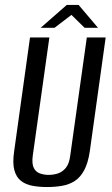

<svg xmlns="http://www.w3.org/2000/svg" viewBox="-20 -742 452 774"><path d="M170 12Q138 12 111 7Q84 2 65 -12.5Q46 -27 38 -55.5Q30 -84 37 -132L101 -591H179L112 -114Q108 -82 116 -65.5Q124 -49 140.5 -43Q157 -37 176 -37Q196 -37 214 -43Q232 -49 245.5 -65.5Q259 -82 263 -114L330 -591H406L342 -132Q335 -85 319.5 -56Q304 -27 281.5 -12.5Q259 2 230.5 7Q202 12 170 12ZM144 -630 249 -722H297L375 -630H321L268 -682L200 -630Z"/></svg>

Font: Alumni Sans Medium
Style: Italic
Weight: 500
Italic angle: -8°
Designer: Robert E. Leuschke
Foundry: Robert E. Leuschke
Version: Version 1.016